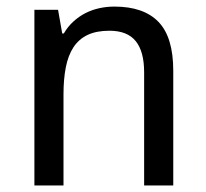

<svg xmlns="http://www.w3.org/2000/svg" viewBox="-20 -566 629 586"><path d="M419.9 0V-345.2Q419.9 -408.7 394.3 -440.4Q368.7 -472.2 314 -472.2Q274.4 -472.2 247.6 -459.5Q220.7 -446.8 204.3 -421.9Q188 -397 180.9 -360.8Q173.8 -324.7 173.8 -277.8V0H85V-536.1H157.2L169.9 -463.9H174.8Q187 -484.9 203.9 -500.2Q220.7 -515.6 240.7 -525.9Q260.7 -536.1 283.2 -541Q305.7 -545.9 329.1 -545.9Q418.5 -545.9 463.6 -499.3Q508.8 -452.6 508.8 -350.1V0Z"/></svg>

Font: WenQuanYi Micro Hei
Style: Regular
Weight: 400
Foundry: Ascender Corporation
Version: Version 0.2.0-beta